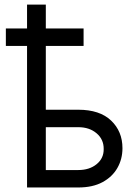

<svg xmlns="http://www.w3.org/2000/svg" viewBox="-20 -829 594 849"><path d="M349.6 -703.1V-626H5.9V-703.1ZM171.9 -343.8H326.2Q420.9 -343.8 471.2 -295.9Q521.5 -248 521.5 -173.8Q521.5 -125.5 499 -86.2Q476.6 -46.9 433.1 -23.4Q389.6 0 326.2 0H99.6V-808.6H182.6V-77.1H326.2Q375.5 -77.1 407.2 -103Q439 -128.9 438.5 -169.9Q439 -212.4 407.2 -239.5Q375.5 -266.6 326.2 -266.6H171.9Z"/></svg>

Font: Inter Display V
Style: Regular
Weight: 400
Designer: Rasmus Andersson
Foundry: rsms
Version: Version 3.015;git-src